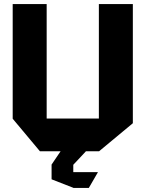

<svg xmlns="http://www.w3.org/2000/svg" viewBox="-20 -739 704 938"><path d="M463 0V-719H629V-137L464 0ZM175 0 42 -159V-160H463V0ZM42 -160V-719H208V-160ZM232 66V65L276 0H399V1L338 66ZM337 178 232 137V66H338V178ZM338 179V102H458V103L414 179Z"/></svg>

Font: Foldit
Style: Bold
Weight: 700
Version: Version 1.003